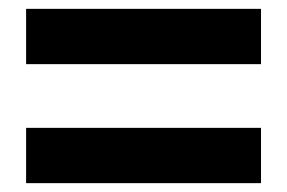

<svg xmlns="http://www.w3.org/2000/svg" viewBox="-20 -595 649 434"><path d="M39 -575H570V-450H39ZM39 -306H570V-181H39Z"/></svg>

Font: Merged Yaku Han JP Black
Style: Regular
Weight: 900
Designer: Ryoko NISHIZUKA 西塚涼子 (kana, bopomofo & ideographs); Paul D. Hunt (Latin, Greek & Cyrillic); Sandoll Communications 산돌커뮤니
Foundry: Adobe
Version: Version 2.004